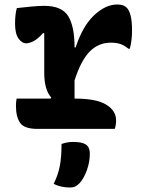

<svg xmlns="http://www.w3.org/2000/svg" viewBox="-20 -574 640 855"><path d="M54 -135H205L208 -140Q177 -174 177 -251V-425L172 -427Q147 -399 128 -390Q109 -381 97 -381Q78 -381 62.5 -402.5Q47 -424 47 -469Q47 -488 49 -506.5Q51 -525 55 -538Q80 -541 116.5 -544.5Q153 -548 177 -548Q255 -548 283.5 -502.5Q312 -457 312 -363H317Q348 -458 399 -506Q450 -554 502 -554Q531 -554 544 -540Q568 -517 568 -438Q568 -393 558 -357H552Q535 -371 517.5 -377.5Q500 -384 473 -384Q419 -384 380 -345Q341 -306 312 -216V-135H313Q409 -135 453 -108Q497 -81 497 -38Q497 -18 491 0H147Q88 0 69.5 -27Q51 -54 51 -103Q51 -120 54 -135ZM254 67Q269 62 281 60Q293 58 306 58Q346 58 363 70Q380 82 380 110Q380 147 367 183.5Q354 220 334 242Q324 252 315 256.5Q306 261 292 261Q251 261 219 245Q239 204 246.5 164.5Q254 125 254 67Z"/></svg>

Font: Recursive Mn Csl St
Style: Bold
Weight: 700
Monospace: yes
Version: Version 1.079;hotconv 1.0.112;makeotfexe 2.5.65598; ttfautoh